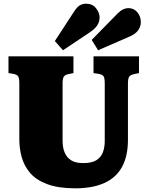

<svg xmlns="http://www.w3.org/2000/svg" viewBox="-20 -1009 801 1043"><path d="M389 14Q297 14 237 -8.5Q177 -31 144.5 -68.5Q112 -106 98.5 -153.5Q85 -201 85 -251V-556Q85 -583 79 -593.5Q73 -604 51 -608L26 -612V-703H379V-612L350 -606Q332 -602 326 -591.5Q320 -581 320 -557V-244Q320 -208 331 -181Q342 -154 366 -138.5Q390 -123 432 -123Q479 -123 504 -139Q529 -155 539 -182Q549 -209 549 -242V-556Q549 -584 543 -594Q537 -604 514 -608L488 -612V-703H735V-612L707 -606Q688 -602 681.5 -592Q675 -582 675 -553V-250Q675 -160 642.5 -101.5Q610 -43 546 -14.5Q482 14 389 14ZM322 -736 278 -786 385 -950Q400 -973 415.5 -981Q431 -989 447 -989Q482 -989 501.5 -964.5Q521 -940 521 -915Q521 -892 509 -872.5Q497 -853 466 -832ZM513 -736 478 -792 617 -934Q635 -952 649.5 -958.5Q664 -965 677 -965Q707 -965 726 -942.5Q745 -920 745 -888Q745 -865 730.5 -844.5Q716 -824 683 -810Z"/></svg>

Font: Literata 18pt Black
Style: Regular
Weight: 900
Designer: Latin by Veronika Burian and Jose Scaglione. Greek by Irene Vlachou. Cyrillic by Vera Evstafieva.
Foundry: TypeTogether
Version: Version 3.103;gftools[0.9.29]